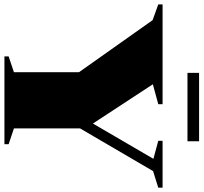

<svg xmlns="http://www.w3.org/2000/svg" viewBox="-62 -874 920 868"><g transform="rotate(90 398.0 -440.0)"><path d="M55 -670 -16 -695.5V-715H435V-695.5L345 -671L522.5 -400L682 -673.5L600.5 -695.5V-715H812.5V-695.5L737.5 -672L544.5 -342V-43L616 -19V0H219V-19L290.5 -43V-337ZM293.5 -827.5V-880H602.5V-827.5Z"/></g></svg>

Font: Newsreader Display ExtraBold
Style: Regular
Weight: 800
Designer: Hugues Gentile
Foundry: Production Type
Version: Version 1.001